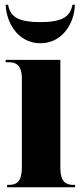

<svg xmlns="http://www.w3.org/2000/svg" viewBox="-20 -788 353 808"><path d="M150 -606C244 -606 294 -693 295 -768H285C275 -720 247 -695 150 -695C52 -695 23 -720 14 -768H4C6 -693 56 -606 150 -606ZM10 0H296V-10H287C256 -10 234 -25 234 -81V-536H4V-526H19C49 -526 72 -511 72 -459V-83C72 -26 51 -10 19 -10H10Z"/></svg>

Font: Noto Serif Display ExtraCondensed Black
Style: Regular
Weight: 900
Width: 2
Designer: Monotype Design Team
Foundry: Monotype Imaging Inc.
Version: Version 2.009